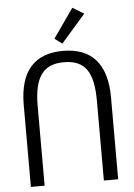

<svg xmlns="http://www.w3.org/2000/svg" viewBox="-61 -984 719 1030"><g transform="rotate(-5 298.0 -469.0)"><path d="M368 -938 258 -781 298 -751 429 -901ZM533 0V-441C533 -624 450 -712 297 -712C143 -712 63 -622 63 -441V0H137V-429C137 -585 186 -651 297 -651C412 -651 456 -584 456 -429V0Z"/></g></svg>

Font: Mint Spirit
Style: Regular
Weight: 400
Designer: HARENDAL Hirwen
Foundry: Arkandis Digital Foundry.
Version: Version 1.004;FFEdit